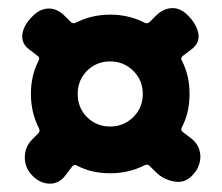

<svg xmlns="http://www.w3.org/2000/svg" viewBox="-20 -571 546 472"><path d="M251 -145Q205 -145 169 -164Q162 -168 157 -161L141 -140Q125 -119 102 -119.5Q79 -120 61 -138L59 -140Q41 -158 41 -184Q41 -210 59 -228L74 -243Q79 -248 76 -255Q56 -294 56 -340Q56 -386 75 -422Q79 -429 72 -434L51 -450Q32 -465 35 -487Q38 -509 59 -530L61 -532Q79 -550 100 -550Q121 -550 139 -532L154 -517Q159 -512 166 -515Q205 -535 251 -535Q297 -535 336 -515Q343 -512 348 -517L363 -532Q381 -550 402 -551Q423 -552 441 -534L443 -532Q463 -512 467.5 -489Q472 -466 451 -450L430 -434Q423 -429 427 -422Q446 -386 446 -340Q446 -294 427 -258Q423 -251 430 -246L451 -230Q465 -219 470 -203Q475 -187 470.5 -170Q466 -153 453 -140L451 -138Q433 -120 407 -125Q381 -130 363 -148L348 -163Q343 -168 336 -165Q297 -145 251 -145ZM251 -260Q284 -260 307.5 -283Q331 -306 331 -340Q331 -374 307.5 -397Q284 -420 251 -420Q217 -420 194 -397Q171 -374 171 -340Q171 -306 194 -283Q217 -260 251 -260Z"/></svg>

Font: Winky Sans SemiBold
Style: Regular
Weight: 600
Designer: Simon Atzbach
Foundry: typofactur
Version: Version 1.205